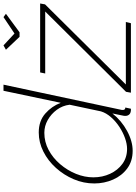

<svg xmlns="http://www.w3.org/2000/svg" viewBox="140 -910 780 1100"><g transform="rotate(-90 530.0 -360.0)"><path d="M216 10Q157 10 115 -21Q73 -52 51 -102.5Q29 -153 29 -210Q29 -271 53 -327.5Q77 -384 118 -429.5Q159 -475 211.5 -501.5Q264 -528 321 -528Q387 -528 429.5 -490.5Q472 -453 491 -402L560 -730H595L451 -56Q450 -53 450 -50.5Q450 -48 450 -46Q450 -32 464 -32L457 0Q452 0 448 0Q444 0 441 -1Q429 -3 422.5 -11.5Q416 -20 416 -32Q416 -35 416.5 -40Q417 -45 420.5 -60Q424 -75 430 -106Q389 -54 330 -22Q271 10 216 10ZM227 -22Q255 -22 288 -33.5Q321 -45 353 -66Q385 -87 409 -114.5Q433 -142 442 -172L480 -351Q475 -392 451 -424.5Q427 -457 392.5 -476.5Q358 -496 319 -496Q267 -496 221 -471.5Q175 -447 139.5 -405.5Q104 -364 84 -314.5Q64 -265 64 -215Q64 -163 84.5 -119Q105 -75 141.5 -48.5Q178 -22 227 -22ZM554 -28 1014 -491H659L665 -520H1060L1055 -492L596 -29H954L947 0H549ZM795 -716 820 -730 888 -667 982 -730 1001 -716 895 -638H869Z"/></g></svg>

Font: Raleway Thin ExtraLight
Style: Italic
Weight: 250
Italic angle: -12°
Version: Version 4.026